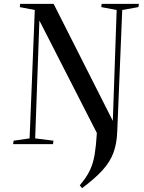

<svg xmlns="http://www.w3.org/2000/svg" viewBox="-20 -750 750 999"><path d="M48 0 51 -18 134 -30 161 -698 83 -713 85 -730H259L567 -121L587 -698L507 -713L509 -730H703L700 -713L616 -698L590 -66Q588 -4 570.5 44Q553 92 513.5 135.5Q474 179 407 229L395 214Q429 175 447 137.5Q465 100 472.5 54Q480 8 484 -58L185 -643L163 -30L258 -18L256 0Z"/></svg>

Font: Literata 72pt Medium
Style: Italic
Weight: 500
Italic angle: -2°
Designer: Latin by Veronika Burian and Jose Scaglione. Greek by Irene Vlachou. Cyrillic by Vera Evstafieva
Foundry: TypeTogether
Version: Version 3.002